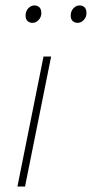

<svg xmlns="http://www.w3.org/2000/svg" viewBox="-20 -686 338 706"><path d="M44 0 140 -478H168L72 0ZM100 -602Q88 -602 81 -609Q74 -616 74 -628Q74 -645 84 -655.5Q94 -666 106 -666Q118 -666 125 -659Q132 -652 132 -638Q132 -623 122 -612.5Q112 -602 100 -602ZM266 -602Q254 -602 247 -609Q240 -616 240 -628Q240 -645 250 -655.5Q260 -666 272 -666Q284 -666 291 -659Q298 -652 298 -638Q298 -623 288 -612.5Q278 -602 266 -602Z"/></svg>

Font: Source Sans 3 ExtraLight
Style: Italic
Weight: 250
Italic angle: -11°
Designer: Paul D. Hunt
Foundry: Adobe
Version: Version 3.046;hotconv 1.0.118;makeotfexe 2.5.65603